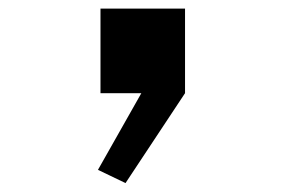

<svg xmlns="http://www.w3.org/2000/svg" viewBox="-20 -214 656 441"><path d="M210.8 -194.2H405V0L268.3 206.5L205 176.1L315.9 -19.9L348.7 0H210.8Z"/></svg>

Font: Monaspace Krypton Var ExLight
Style: Regular
Weight: 200
Designer: Riley Cran and the Lettermatic Team
Version: Version 1.200 (Monaspace Krypton Var)